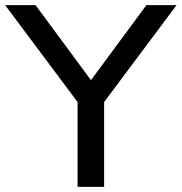

<svg xmlns="http://www.w3.org/2000/svg" viewBox="-47 -725 705 745"><path d="M638 -705 357 -329V0H254V-329L-27 -705H91L306 -414L521 -705Z"/></svg>

Font: wassup Sans
Style: Medium
Weight: 600
Version: Version 2.001